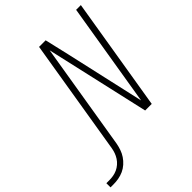

<svg xmlns="http://www.w3.org/2000/svg" viewBox="-420 -864 1176 1176"><g transform="rotate(-45 167.5 -276.0)"><path d="M-165 183V147H-139Q-122 147 -104.5 144Q-87 141 -70.5 133.5Q-54 126 -39.5 113.5Q-25 101 -15 85.5Q-5 70 1 53.5Q7 37 10 19L134 -735H191L228 -576L344 -61L455 -735H496L375 0H318L165 -674L51 19Q47 41 39.5 63Q32 85 19 104.5Q6 124 -12 140Q-30 156 -51 165.5Q-72 175 -94.5 179Q-117 183 -139 183Z"/></g></svg>

Font: Iosevka Curly Extralight
Style: Italic
Weight: 200
Italic angle: -9°
Monospace: yes
Designer: Belleve Invis
Foundry: Belleve Invis
Version: Version 22.1.2; ttfautohint (v1.8.4)